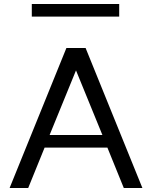

<svg xmlns="http://www.w3.org/2000/svg" viewBox="-20 -940 772 960"><path d="M28 0 312 -700H408L692 0H599L517 -202H203L121 0ZM228 -265H492L360 -588ZM139 -857V-920H576V-857Z"/></svg>

Font: Panamera Medium
Style: Regular
Weight: 500
Designer: Bastien Sozeau
Foundry: NBR — Bastien Sozeau
Version: Version 3.002; ttfautohint (v1.8.4.7-5d5b);gftools[0.9.33]